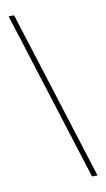

<svg xmlns="http://www.w3.org/2000/svg" viewBox="-85 -765 455 823"><g transform="rotate(-10 142.5 -354.0)"><path d="M271 15H247L14 -723H38Z"/></g></svg>

Font: Kalnia Medium
Style: Regular
Weight: 500
Designer: Frida Medrano
Foundry: Frida Medrano
Version: Version 1.105